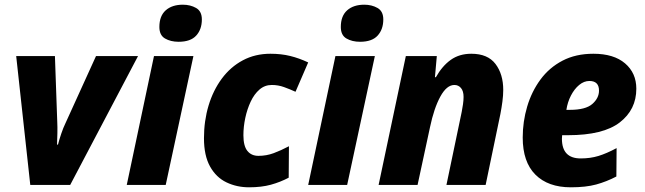

<svg xmlns="http://www.w3.org/2000/svg" viewBox="-20 -788 2748 818"><path d="M109 0 49 -549H214L224 -267Q225 -248 224.5 -221Q224 -194 223 -172H227Q232 -192 241 -218.5Q250 -245 258 -261L389 -549H568L279 0Z M741 -610Q707 -610 683 -624Q659 -638 659 -673Q659 -720 686 -744Q713 -768 759 -768Q791 -768 815.5 -754Q840 -740 840 -705Q840 -663 816 -636.5Q792 -610 741 -610ZM520 0 636 -549H804L686 0Z M1041 10Q989 10 945 -11Q901 -32 875 -78.5Q849 -125 849 -199Q849 -273 868.5 -338Q888 -403 925 -453Q962 -503 1014.5 -531Q1067 -559 1132 -559Q1178 -559 1216.5 -549.5Q1255 -540 1293 -522L1239 -397Q1215 -408 1190 -417Q1165 -426 1138 -426Q1108 -426 1085.5 -406.5Q1063 -387 1048 -355Q1033 -323 1025 -285.5Q1017 -248 1017 -212Q1017 -166 1034 -145Q1051 -124 1081 -124Q1115 -124 1146 -135.5Q1177 -147 1211 -165L1210 -31Q1174 -12 1134 -1Q1094 10 1041 10Z M1514 -610Q1480 -610 1456 -624Q1432 -638 1432 -673Q1432 -720 1459 -744Q1486 -768 1532 -768Q1564 -768 1588.5 -754Q1613 -740 1613 -705Q1613 -663 1589 -636.5Q1565 -610 1514 -610ZM1293 0 1409 -549H1577L1459 0Z M1593 0 1709 -549H1841L1833 -459H1837Q1864 -507 1900.5 -533Q1937 -559 1988 -559Q2058 -559 2091 -515.5Q2124 -472 2124 -405Q2124 -382 2120.5 -355.5Q2117 -329 2112 -303L2049 0H1882L1947 -311Q1950 -326 1952.5 -343.5Q1955 -361 1955 -375Q1955 -400 1944 -413Q1933 -426 1916 -426Q1883 -426 1856 -376.5Q1829 -327 1812 -246L1759 0Z M2412 10Q2315 10 2261 -44Q2207 -98 2207 -202Q2207 -270 2226 -334Q2245 -398 2282.5 -449Q2320 -500 2376.5 -529.5Q2433 -559 2508 -559Q2595 -559 2643 -518Q2691 -477 2691 -410Q2691 -321 2620.5 -266.5Q2550 -212 2400 -212H2375Q2374 -206 2374 -197Q2374 -113 2454 -113Q2495 -113 2529.5 -123.5Q2564 -134 2607 -157L2606 -36Q2564 -14 2520 -2Q2476 10 2412 10ZM2393 -320H2408Q2475 -320 2503.5 -345Q2532 -370 2532 -402Q2532 -443 2491 -443Q2468 -443 2447.5 -426Q2427 -409 2412.5 -381Q2398 -353 2393 -320Z"/></svg>

Font: Noto Sans Disp ExtBd
Style: Italic
Weight: 800
Italic angle: -12°
Designer: Monotype Design Team
Foundry: Monotype Imaging Inc.
Version: Version 2.000;GOOG;noto-source:20170915:90ef993387c0